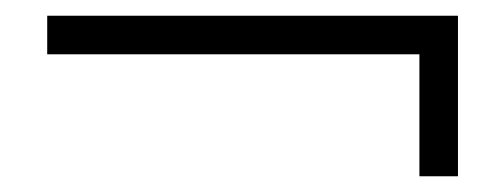

<svg xmlns="http://www.w3.org/2000/svg" viewBox="-20 -419 641 244"><path d="M40 -399H562V-350H40ZM513 -399H562V-195H513Z"/></svg>

Font: Cinzel Eorzea
Style: Regular
Weight: 500
Designer: Natanael Gama
Version: Version 2.000